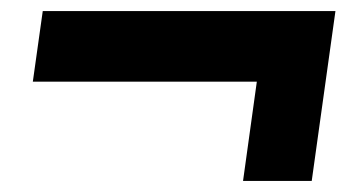

<svg xmlns="http://www.w3.org/2000/svg" viewBox="-20 -492 654 348"><path d="M420.5 -164 445.5 -344H39.5L57.5 -472H588L545 -164Z"/></svg>

Font: Chivo Medium
Style: Italic
Weight: 500
Italic angle: -8.05°
Designer: Hector Gatti
Foundry: Omnibus-Type
Version: Version 2.002